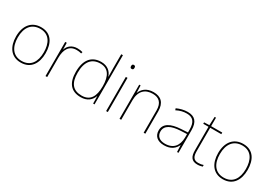

<svg xmlns="http://www.w3.org/2000/svg" viewBox="28 -1660 3642 2570"><g transform="rotate(30 1849.0 -375.0)"><path d="M515 -264C515 -417 451 -538 292 -538C145 -538 59 -432 59 -264C59 -107 134 10 286 10C443 10 515 -109 515 -264ZM86 -264C86 -420 160 -513 292 -513C433 -513 488 -402 488 -264C488 -119 426 -15 286 -15C151 -15 86 -117 86 -264Z M853 -536C768 -536 713 -488 694 -427H692L690 -528H666V0H692V-297C692 -428 742 -511 853 -511C883 -511 903 -508 928 -501L934 -525C910 -532 885 -536 853 -536Z M1213 10C1318 10 1374 -46 1398 -113H1400L1402 0H1424V-760H1398V-543C1398 -501 1398 -459 1400 -414H1398C1376 -484 1317 -538 1221 -538C1071 -538 989 -437 989 -254C989 -83 1061 10 1213 10ZM1213 -15C1079 -15 1016 -94 1016 -254C1016 -427 1089 -513 1221 -513C1340 -513 1398 -426 1398 -266V-263C1398 -107 1346 -15 1213 -15Z M1616 -721C1596 -721 1591 -706 1591 -690C1591 -673 1596 -659 1616 -659C1640 -659 1643 -673 1643 -690C1643 -706 1640 -721 1616 -721ZM1629 -528H1603V0H1629Z M2029 -538C1917 -538 1860 -478 1837 -417H1835L1831 -528H1810V0H1836V-302C1836 -446 1914 -513 2029 -513C2126 -513 2183 -462 2183 -345V0H2209V-346C2209 -477 2143 -538 2029 -538Z M2557 -537C2498 -537 2443 -522 2390 -498L2399 -472C2456 -501 2504 -512 2557 -512C2650 -512 2695 -463 2695 -343V-300L2592 -294C2435 -285 2341 -234 2341 -129C2341 -45 2395 10 2501 10C2609 10 2665 -42 2693 -103H2695L2699 0H2721V-350C2721 -480 2666 -537 2557 -537ZM2594 -270 2695 -275V-220C2693 -99 2634 -15 2501 -15C2416 -15 2369 -58 2369 -129C2369 -222 2458 -263 2594 -270Z M3016 -15C2942 -15 2921 -61 2921 -143V-503H3093V-528H2921V-659H2900L2894 -528L2814 -525V-503H2895V-140C2895 -47 2923 10 3016 10C3051 10 3073 4 3095 -3V-28C3073 -20 3049 -15 3016 -15Z M3638 -264C3638 -417 3574 -538 3415 -538C3268 -538 3182 -432 3182 -264C3182 -107 3257 10 3409 10C3566 10 3638 -109 3638 -264ZM3209 -264C3209 -420 3283 -513 3415 -513C3556 -513 3611 -402 3611 -264C3611 -119 3549 -15 3409 -15C3274 -15 3209 -117 3209 -264Z"/></g></svg>

Font: Noto Sans Sinhala Thin
Style: Regular
Weight: 100
Designer: Jelle Bosma - Monotype Design Team
Foundry: Monotype Imaging Inc.
Version: Version 2.006